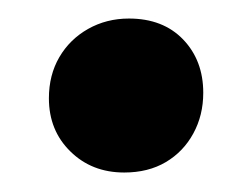

<svg xmlns="http://www.w3.org/2000/svg" viewBox="-20 -378 264 203"><path d="M111.3 -195.6Q77 -195.6 54.4 -217.9Q31.7 -240.1 31.7 -274.1Q31.7 -298.6 42.7 -317.5Q53.7 -336.4 73.1 -347.4Q92.6 -358.4 116.3 -358.4Q152.3 -358.4 173.6 -336.3Q194.9 -314.1 194.9 -279.9Q194.9 -256.1 184.4 -236.9Q173.9 -217.6 155.3 -206.6Q136.7 -195.6 111.3 -195.6Z"/></svg>

Font: Mona Sans ExtraLight
Style: Italic
Weight: 200
Italic angle: -11.6951°
Designer: Deni Anggara
Foundry: GitHub
Version: Version 2.000